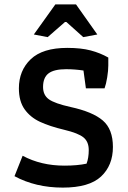

<svg xmlns="http://www.w3.org/2000/svg" viewBox="-20 -846 583 874"><path d="M134 -689 232 -826H326L423 -689L359 -677L282 -746H276L197 -677ZM46 -44 83 -137Q167 -92 273 -92Q332 -92 374 -101Q384 -127 384 -163Q384 -201 360 -220.5Q336 -240 273 -255Q206 -271 162 -291.5Q118 -312 92 -348.5Q66 -385 66 -444Q66 -525 120 -576.5Q174 -628 286 -628Q349 -628 392.5 -616.5Q436 -605 473 -584V-548Q473 -525 468 -494Q463 -463 456 -444H371L360 -525Q320 -531 281 -531Q226 -531 201 -512Q176 -493 176 -450Q176 -413 202.5 -394Q229 -375 301 -359Q402 -337 448 -297.5Q494 -258 494 -177Q494 -93 440 -42.5Q386 8 266 8Q142 8 46 -44Z"/></svg>

Font: Athiti SemiBold
Style: Regular
Weight: 600
Designer: CadsonDemak Team
Foundry: CadsonDemak
Version: Version 1.033